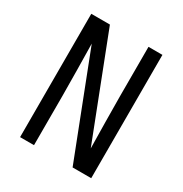

<svg xmlns="http://www.w3.org/2000/svg" viewBox="-171 -863 942 991"><g transform="rotate(30 300.0 -367.5)"><path d="M88 0V-735H199L433 -132Q432 -209 430.5 -286.5Q429 -364 429 -441V-735H512V0H401L167 -603Q168 -526 169.5 -448.5Q171 -371 171 -294V0Z"/></g></svg>

Font: Zed Sans Extended
Style: Regular
Weight: 400
Width: 7
Designer: Belleve Invis
Foundry: Belleve Invis
Version: Version 1.0.0; ttfautohint (v1.8.4)